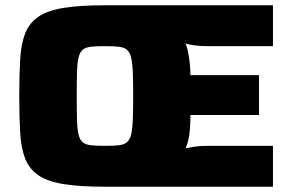

<svg xmlns="http://www.w3.org/2000/svg" viewBox="-20 -708 1110 728"><path d="M377 0Q282 0 221 -10Q160 -20 125.5 -43.5Q91 -67 75.5 -106.5Q60 -146 56.5 -204.5Q53 -263 53 -344Q53 -424 56.5 -483Q60 -542 75.5 -581.5Q91 -621 125.5 -644.5Q160 -668 221 -678Q282 -688 377 -688H1015V-533H766Q740 -533 717.5 -536Q695 -539 684 -543Q690 -527 693.5 -508Q697 -489 699.5 -468.5Q702 -448 702 -423H962V-272H702Q702 -246 700.5 -223.5Q699 -201 695 -181.5Q691 -162 684 -146Q694 -148 715.5 -151.5Q737 -155 766 -155H1015V0ZM378 -155Q409 -155 429 -157Q449 -159 460.5 -168Q472 -177 477 -197Q482 -217 483.5 -253Q485 -289 485 -344Q485 -399 483.5 -434.5Q482 -470 477 -490.5Q472 -511 460.5 -520Q449 -529 429 -531Q409 -533 377 -533Q346 -533 326 -531Q306 -529 294.5 -520Q283 -511 278 -490.5Q273 -470 272 -434.5Q271 -399 271 -344Q271 -289 272 -253Q273 -217 278 -197Q283 -177 294.5 -168Q306 -159 326.5 -157Q347 -155 378 -155Z"/></svg>

Font: Saira SemiExpanded ExtraBold
Style: Regular
Weight: 800
Width: 6
Designer: Hector Gatti with collaboration of the Omnibus-Type team
Foundry: Omnibus-Type
Version: Version 1.101